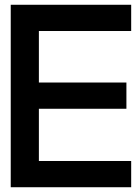

<svg xmlns="http://www.w3.org/2000/svg" viewBox="-20 -775 588 805"><path d="M25 -755H530V-645H143V-429H510V-319H143V-100H530V10H25Z"/></svg>

Font: BLUETTI 2.0 Medium
Style: Italic
Weight: 500
Designer: Stijn de Vries
Foundry: tokotype
Version: Version 2.005;October 31, 2023;FontCreator 14.0.0.2814 64-bi